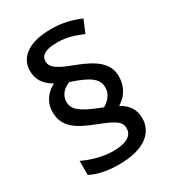

<svg xmlns="http://www.w3.org/2000/svg" viewBox="-186 -869 883 979"><g transform="rotate(-30 255.5 -380.0)"><path d="M64 -394C64 -306 126 -268 230 -228C332 -189 350 -170 350 -135C350 -99 322 -68 232 -68C172 -68 104 -89 59 -111V-28C102 -6 155 6 228 6C366 6 445 -50 445 -141C445 -192 419 -228 374 -253C412 -276 448 -317 448 -385C448 -462 390 -505 285 -545C190 -580 162 -602 162 -636C162 -671 189 -691 261 -691C321 -691 362 -675 408 -656L439 -730C389 -751 339 -766 266 -766C139 -766 69 -715 69 -634C69 -581 96 -545 143 -518C103 -498 64 -458 64 -394ZM151 -405C151 -446 183 -475 215 -485C329 -448 360 -417 360 -369C360 -328 331 -302 304 -285L284 -293C185 -332 151 -359 151 -405Z"/></g></svg>

Font: Noto Sans Canadian Aboriginal Medium
Style: Regular
Weight: 500
Designer: Monotype Design Team, Typotheque's Kevin King
Foundry: Monotype Imaging Inc.
Version: Version 2.004